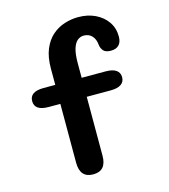

<svg xmlns="http://www.w3.org/2000/svg" viewBox="-115 -867 850 966"><g transform="rotate(-15 309.5 -384.0)"><path d="M122 -377Q49 -377 49 -426.5Q49 -476 122 -476H182.5V-560.5Q182.5 -620.5 199.8 -661.8Q217 -703 245.8 -728Q274.5 -753 310 -764.2Q345.5 -775.5 381 -775.5Q431 -775.5 470 -756.8Q509 -738 531.8 -705Q554.5 -672 554.5 -628Q554.5 -599.5 540 -584.5Q525.5 -569.5 499 -569.5Q469 -569.5 458.2 -583.8Q447.5 -598 446 -613Q443.5 -644 427.2 -661.2Q411 -678.5 384.5 -678.5Q366 -678.5 351.2 -666Q336.5 -653.5 328.2 -626Q320 -598.5 320 -552.5V-476H444.5Q481 -476 499.2 -463.2Q517.5 -450.5 517.5 -426.5Q517.5 -402.5 499.2 -389.8Q481 -377 444.5 -377H320V-70.5Q320 8.5 251.5 8.5Q182.5 8.5 182.5 -70.5V-377Z"/></g></svg>

Font: Sono ExtraLight Monospace SemiBold
Style: Regular
Weight: 600
Version: Version 2.112